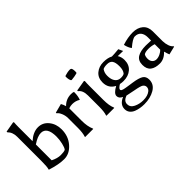

<svg xmlns="http://www.w3.org/2000/svg" viewBox="-43 -1429 2338 2338"><g transform="rotate(-45 1126.0 -259.5)"><path d="M191 -88Q257 -54 315 -54Q373 -54 394 -66Q411 -86 424 -142Q437 -198 437 -250Q437 -417 333 -417Q275 -417 191 -360ZM191 -654V-417Q274 -491 356.5 -491Q439 -491 491.5 -426Q544 -361 544 -268Q544 -151 473 -70Q402 11 309.5 11Q217 11 86 -31V-37Q97 -67 97 -174V-587Q97 -666 50 -711V-723L188 -747L194 -737Q191 -708 191 -654Z M926 -492Q957 -492 972 -485Q972 -479 972 -473Q972 -414 954 -366Q909 -395 852 -395Q821 -395 790 -384V-170Q790 -73 819 -7V0H679V-7Q696 -57 696 -140V-310Q696 -353 678.5 -394.5Q661 -436 638 -450L637 -462L755 -493Q771 -466 781 -430Q841 -492 926 -492Z M1062 -139V-333Q1062 -422 1012 -457V-469L1153 -493L1159 -483Q1156 -454 1156 -400V-164Q1156 -64 1181 -7V0H1046V-7Q1062 -54 1062 -139ZM1146 -708Q1160 -696 1160 -650Q1160 -639 1159 -630L1151 -623Q1111 -612 1056 -607L1047 -611Q1032 -637 1032 -680Q1032 -685 1032 -690L1040 -697Q1088 -713 1132 -713Q1137 -713 1146 -708Z M1558 -59Q1647 -46 1687 -22Q1727 2 1727 59Q1727 140 1652 184Q1577 228 1473 228Q1398 228 1336 204Q1301 190 1280 163.5Q1259 137 1259 99Q1259 20 1352 -19Q1302 -40 1302 -83.5Q1302 -127 1387 -173Q1299 -218 1299 -320Q1299 -400 1352 -444.5Q1405 -489 1481 -489Q1557 -489 1603 -463Q1639 -463 1721 -471L1748 -414L1657 -416Q1683 -377 1683 -324Q1683 -243 1630 -197Q1577 -151 1493 -151Q1463 -151 1436 -157Q1415 -146 1401 -132Q1387 -118 1387 -109.5Q1387 -101 1391 -96Q1395 -91 1405 -87Q1415 -83 1425 -80.5Q1435 -78 1452.5 -75Q1470 -72 1483.5 -70Q1497 -68 1520 -64.5Q1543 -61 1558 -59ZM1392 -1Q1323 24 1323 78Q1323 132 1378 158.5Q1433 185 1497 185Q1575 185 1617 150Q1642 130 1642 99Q1642 73 1619 55Q1599 39 1504 22Q1484 18 1443.5 9.5Q1403 1 1392 -1ZM1412 -257Q1438 -201 1499 -201Q1541 -201 1557 -215Q1585 -247 1585 -313.5Q1585 -380 1564 -409.5Q1543 -439 1495 -439Q1447 -439 1424 -426Q1397 -389 1397 -338.5Q1397 -288 1412 -257Z M2078 -200Q2037 -215 1983.5 -215Q1930 -215 1906 -198Q1891 -175 1891 -136.5Q1891 -98 1912 -76Q1933 -54 1964.5 -54Q1996 -54 2029 -70.5Q2062 -87 2078 -106ZM2094 -56Q2033 11 1956.5 11Q1880 11 1836.5 -22Q1793 -55 1793 -128.5Q1793 -202 1844.5 -234Q1896 -266 1990 -266L2078 -263V-320Q2078 -373 2052 -406Q2026 -439 1973 -439Q1934 -438 1848 -364Q1819 -401 1807 -460Q1906 -492 1989 -492Q2072 -492 2122 -449Q2172 -406 2172 -327V-159Q2173 -114 2186.5 -75.5Q2200 -37 2222 -22L2224 -12L2117 14Q2104 -18 2094 -56Z"/></g></svg>

Font: Asul
Style: Regular
Weight: 400
Designer: Mariela Monsalve
Foundry: Mariela Monsalve
Version: Version 1.002